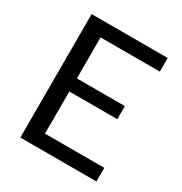

<svg xmlns="http://www.w3.org/2000/svg" viewBox="-167 -841 916 965"><g transform="rotate(30 290.5 -358.0)"><path d="M528.5 -716.5V-637.5H184.5V-399.5H463V-323.5H184.5V-79H528.5V0H87V-716.5Z"/></g></svg>

Font: LatoHex
Style: Regular
Weight: 400
Designer: Lukasz Dziedzic
Foundry: tyPoland Lukasz Dziedzic
Version: Version 1.104; Western+Polish opensource